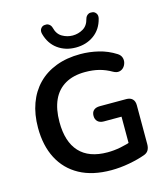

<svg xmlns="http://www.w3.org/2000/svg" viewBox="-135 -1045 1006 1158"><g transform="rotate(-15 368.0 -465.5)"><path d="M416 10Q299 10 218.5 -34Q138 -78 96 -159Q54 -240 54 -351Q54 -435 78.5 -502Q103 -569 149.5 -616.5Q196 -664 263 -689.5Q330 -715 415 -715Q471 -715 527.5 -701.5Q584 -688 634 -656Q651 -645 656.5 -629Q662 -613 658 -596.5Q654 -580 643 -568Q632 -556 615.5 -553Q599 -550 579 -561Q541 -583 502 -593Q463 -603 415 -603Q341 -603 290 -573.5Q239 -544 213.5 -488Q188 -432 188 -351Q188 -228 247 -164Q306 -100 422 -100Q462 -100 503 -108Q544 -116 583 -130L558 -73V-286H448Q423 -286 409.5 -299Q396 -312 396 -334Q396 -357 409.5 -369Q423 -381 448 -381H613Q638 -381 651.5 -367.5Q665 -354 665 -329V-86Q665 -64 656.5 -49Q648 -34 629 -27Q585 -11 528 -0.5Q471 10 416 10ZM401 -760Q336 -760 288.5 -794.5Q241 -829 224 -893Q219 -913 228.5 -926Q238 -939 252 -940Q266 -942 275 -937.5Q284 -933 289 -926Q294 -919 296 -911Q306 -870 336.5 -852.5Q367 -835 401 -835Q436 -835 466 -852.5Q496 -870 506 -911Q508 -919 513 -926Q518 -933 527 -937.5Q536 -942 550 -940Q564 -939 573.5 -926Q583 -913 578 -893Q562 -829 514 -794.5Q466 -760 401 -760Z"/></g></svg>

Font: Nunito ExtraLight
Style: Regular
Weight: 200
Designer: Vernon Adams
Foundry: Vernon Adams
Version: Version 3.602